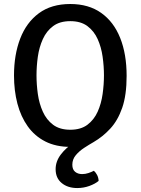

<svg xmlns="http://www.w3.org/2000/svg" viewBox="-20 -716 698 953"><path d="M49.5 -341.4Q49.5 -444.1 80.2 -524.2Q110.9 -604.3 172.9 -650.2Q235 -696.1 328.9 -696.1Q420 -696.1 482.3 -651.9Q544.6 -607.7 576.5 -527.7Q608.5 -447.7 608.5 -339.3Q608.5 -244.1 586.7 -181.1Q564.9 -118.2 527.7 -77.9Q490.6 -37.6 444.4 -10.7Q422.2 2 397.8 17.9Q373.4 33.8 356.2 54.3Q339 74.8 339 101.5Q339 125.4 352.8 136.7Q366.6 148.1 387.8 148.1Q403.7 148.1 419 142.9Q434.4 137.8 446 131.6Q455.1 139.4 462 152.7Q468.9 166 469.5 182Q452.1 196.6 423.5 207Q394.9 217.4 363.5 217.4Q316.5 217.4 286.3 192.6Q256.1 167.9 256.1 123.8Q256.1 85 281.8 51Q307.5 17 347.8 -8.4L361.5 12.1Q353.5 12.9 343.9 13Q334.2 13.1 330 13.1Q257.6 13.1 204.9 -13.8Q152.1 -40.7 117.7 -88.9Q83.3 -137.1 66.4 -201.6Q49.5 -266.2 49.5 -341.4ZM161.2 -342Q161.2 -296.7 167.8 -249.3Q174.5 -201.8 192.6 -161.7Q210.6 -121.5 243.6 -96.7Q276.5 -72 329 -72Q381 -72 413.9 -96.7Q446.8 -121.5 464.8 -161.7Q482.7 -201.8 489.3 -249.3Q496 -296.7 496 -342Q496 -387.3 489.3 -434.6Q482.7 -481.8 464.8 -521.8Q446.8 -561.8 413.9 -586.4Q381 -611 329 -611Q276.5 -611 243.6 -586.4Q210.6 -561.8 192.6 -521.8Q174.5 -481.8 167.8 -434.6Q161.2 -387.3 161.2 -342Z"/></svg>

Font: Signika SC
Style: Regular
Weight: 300
Designer: Anna Giedryś
Foundry: Anna Giedryś
Version: Version 2.000